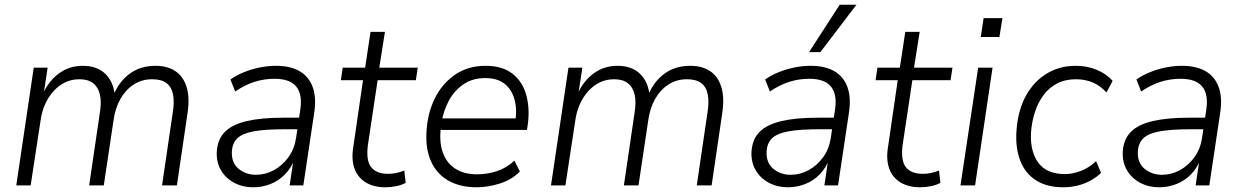

<svg xmlns="http://www.w3.org/2000/svg" viewBox="-20 -786 5265 814"><path d="M49 0 123 -499H182L164 -382H159Q185 -442 229.5 -474.5Q274 -507 331 -507Q391 -507 426 -473.5Q461 -440 467 -381L461 -382Q485 -441 530.5 -474Q576 -507 639 -507Q690 -507 723.5 -484.5Q757 -462 771 -417.5Q785 -373 775 -306L730 0H667L712 -306Q720 -354 713.5 -386Q707 -418 685.5 -434Q664 -450 625 -450Q582 -450 547.5 -428Q513 -406 490.5 -366.5Q468 -327 461 -274L420 0H358L403 -306Q411 -354 403.5 -385.5Q396 -417 374.5 -433.5Q353 -450 317 -450Q283 -450 255.5 -436.5Q228 -423 206.5 -399Q185 -375 171 -343.5Q157 -312 152 -275L110 0Z M1053 8Q1009 8 973 -11Q937 -30 917 -64Q897 -98 899 -142Q902 -195 933 -226.5Q964 -258 1025.5 -272.5Q1087 -287 1179 -287H1259L1251 -238H1187Q1106 -238 1057.5 -229.5Q1009 -221 987 -200.5Q965 -180 963 -143Q961 -95 992 -70Q1023 -45 1065 -45Q1105 -45 1141 -64.5Q1177 -84 1202.5 -119Q1228 -154 1235 -200L1253 -320Q1263 -386 1236 -419Q1209 -452 1144 -452Q1100 -452 1059 -439Q1018 -426 977 -398L957 -449Q982 -467 1014.5 -480Q1047 -493 1081.5 -500Q1116 -507 1150 -507Q1211 -507 1250.5 -484Q1290 -461 1306 -416Q1322 -371 1312 -307L1266 0H1208L1225 -114H1230Q1215 -74 1188 -46.5Q1161 -19 1126 -5.5Q1091 8 1053 8Z M1614 8Q1564 8 1530 -13Q1496 -34 1482.5 -72.5Q1469 -111 1478 -164L1519 -446H1425L1433 -499H1528L1551 -651H1612L1588 -499H1751L1743 -446H1581L1540 -173Q1531 -107 1553 -78Q1575 -49 1626 -49Q1645 -49 1662 -53Q1679 -57 1694 -63L1700 -11Q1685 -2 1661 3Q1637 8 1614 8Z M2000 8Q1931 8 1881.5 -20Q1832 -48 1808 -100.5Q1784 -153 1788 -226Q1792 -304 1822.5 -367Q1853 -430 1908 -468.5Q1963 -507 2039 -507Q2111 -507 2154 -472.5Q2197 -438 2212 -380Q2227 -322 2217 -254L2214 -235H1831L1839 -284H2185L2164 -267Q2173 -321 2161.5 -363.5Q2150 -406 2119.5 -430.5Q2089 -455 2037 -455Q1984 -455 1945.5 -429Q1907 -403 1884 -361Q1861 -319 1853 -272L1850 -252Q1841 -190 1856 -143.5Q1871 -97 1908.5 -72Q1946 -47 2002 -47Q2045 -47 2085.5 -60Q2126 -73 2161 -105L2184 -59Q2150 -24 2099.5 -8Q2049 8 2000 8Z M2316 0 2390 -499H2449L2431 -382H2426Q2452 -442 2496.5 -474.5Q2541 -507 2598 -507Q2658 -507 2693 -473.5Q2728 -440 2734 -381L2728 -382Q2752 -441 2797.5 -474Q2843 -507 2906 -507Q2957 -507 2990.5 -484.5Q3024 -462 3038 -417.5Q3052 -373 3042 -306L2997 0H2934L2979 -306Q2987 -354 2980.5 -386Q2974 -418 2952.5 -434Q2931 -450 2892 -450Q2849 -450 2814.5 -428Q2780 -406 2757.5 -366.5Q2735 -327 2728 -274L2687 0H2625L2670 -306Q2678 -354 2670.5 -385.5Q2663 -417 2641.5 -433.5Q2620 -450 2584 -450Q2550 -450 2522.5 -436.5Q2495 -423 2473.5 -399Q2452 -375 2438 -343.5Q2424 -312 2419 -275L2377 0Z M3320 8Q3276 8 3240 -11Q3204 -30 3184 -64Q3164 -98 3166 -142Q3169 -195 3200 -226.5Q3231 -258 3292.5 -272.5Q3354 -287 3446 -287H3526L3518 -238H3454Q3373 -238 3324.5 -229.5Q3276 -221 3254 -200.5Q3232 -180 3230 -143Q3228 -95 3259 -70Q3290 -45 3332 -45Q3372 -45 3408 -64.5Q3444 -84 3469.5 -119Q3495 -154 3502 -200L3520 -320Q3530 -386 3503 -419Q3476 -452 3411 -452Q3367 -452 3326 -439Q3285 -426 3244 -398L3224 -449Q3249 -467 3281.5 -480Q3314 -493 3348.5 -500Q3383 -507 3417 -507Q3478 -507 3517.5 -484Q3557 -461 3573 -416Q3589 -371 3579 -307L3533 0H3475L3492 -114H3497Q3482 -74 3455 -46.5Q3428 -19 3393 -5.5Q3358 8 3320 8ZM3410 -565 3540 -766H3611L3458 -565Z M3881 8Q3831 8 3797 -13Q3763 -34 3749.5 -72.5Q3736 -111 3745 -164L3786 -446H3692L3700 -499H3795L3818 -651H3879L3855 -499H4018L4010 -446H3848L3807 -173Q3798 -107 3820 -78Q3842 -49 3893 -49Q3912 -49 3929 -53Q3946 -57 3961 -63L3967 -11Q3952 -2 3928 3Q3904 8 3881 8Z M4138 -629 4150 -709H4230L4217 -629ZM4052 0 4127 -499H4188L4114 0Z M4488 8Q4419 8 4373 -21Q4327 -50 4306 -103.5Q4285 -157 4289 -226Q4292 -283 4309 -333.5Q4326 -384 4358.5 -423Q4391 -462 4437 -484.5Q4483 -507 4542 -507Q4590 -507 4631 -489.5Q4672 -472 4697 -443L4671 -394Q4646 -422 4613.5 -436Q4581 -450 4542 -450Q4496 -450 4461.5 -432Q4427 -414 4403.5 -382Q4380 -350 4367 -309Q4354 -268 4351 -223Q4347 -143 4382.5 -95.5Q4418 -48 4495 -48Q4527 -48 4562.5 -61.5Q4598 -75 4627 -103L4648 -53Q4630 -35 4603.5 -20.5Q4577 -6 4547.5 1Q4518 8 4488 8Z M4894 8Q4850 8 4814 -11Q4778 -30 4758 -64Q4738 -98 4740 -142Q4743 -195 4774 -226.5Q4805 -258 4866.5 -272.5Q4928 -287 5020 -287H5100L5092 -238H5028Q4947 -238 4898.5 -229.5Q4850 -221 4828 -200.5Q4806 -180 4804 -143Q4802 -95 4833 -70Q4864 -45 4906 -45Q4946 -45 4982 -64.5Q5018 -84 5043.5 -119Q5069 -154 5076 -200L5094 -320Q5104 -386 5077 -419Q5050 -452 4985 -452Q4941 -452 4900 -439Q4859 -426 4818 -398L4798 -449Q4823 -467 4855.5 -480Q4888 -493 4922.5 -500Q4957 -507 4991 -507Q5052 -507 5091.5 -484Q5131 -461 5147 -416Q5163 -371 5153 -307L5107 0H5049L5066 -114H5071Q5056 -74 5029 -46.5Q5002 -19 4967 -5.5Q4932 8 4894 8Z"/></svg>

Font: Nunitoga
Style: Light Italic
Weight: 300
Italic angle: -9°
Designer: Vernon Adams
Foundry: Vernon Adams
Version: Version 1.0